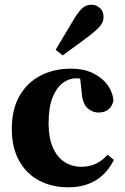

<svg xmlns="http://www.w3.org/2000/svg" viewBox="-20 -779 529 814"><path d="M269 15Q199 15 145 -14Q91 -43 60.5 -98.5Q30 -154 30 -232Q30 -315 62.5 -372Q95 -429 152 -458.5Q209 -488 282 -488Q333 -488 372.5 -469.5Q412 -451 435 -420Q458 -389 461 -351Q454 -326 438.5 -314Q423 -302 398 -302Q371 -302 350 -321.5Q329 -341 326 -391L318 -463L384 -426Q363 -437 343.5 -442Q324 -447 302 -447Q273 -447 246.5 -427.5Q220 -408 203 -366Q186 -324 186 -256Q186 -196 203.5 -155Q221 -114 252.5 -93Q284 -72 325 -72Q347 -72 366.5 -77.5Q386 -83 403.5 -94.5Q421 -106 436 -123L463 -101Q443 -62 415.5 -36.5Q388 -11 351.5 2Q315 15 269 15ZM216 -568Q225 -583 235 -600Q245 -617 259 -640Q273 -663 293 -697Q312 -729 328.5 -744Q345 -759 368 -759Q387 -759 403 -745.5Q419 -732 419 -706Q419 -685 402.5 -666.5Q386 -648 357 -626Q328 -604 308 -589.5Q288 -575 273.5 -564.5Q259 -554 246 -544Z"/></svg>

Font: Source Serif 4 36pt
Style: Bold
Weight: 700
Designer: Frank Grießhammer
Foundry: Adobe Systems Incorporated
Version: Version 4.004;hotconv 1.0.116;makeotfexe 2.5.65601